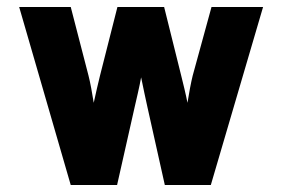

<svg xmlns="http://www.w3.org/2000/svg" viewBox="-20 -531 810 551"><path d="M183 0 35 -511H183L234 -314Q237.5 -300.5 241.8 -277.8Q246 -255 249 -236Q253 -254 258.2 -277.2Q263.5 -300.5 267 -314L317 -511H451L500 -314Q503.5 -300.5 509 -277.2Q514.5 -254 518 -236Q521 -255 525.2 -277.5Q529.5 -300 533 -314L587 -511H735L585 0H453L403 -224Q400 -237 394.5 -263.2Q389 -289.5 385 -309Q381.5 -289.5 375.5 -263.2Q369.5 -237 366.5 -224L316 0Z"/></svg>

Font: Overpass Black
Style: Regular
Weight: 900
Designer: Delve Withrington, Dave Bailey, Thomas Jockin
Foundry: Delve Fonts LLC
Version: Version 4.000; ttfautohint (v1.8.3)